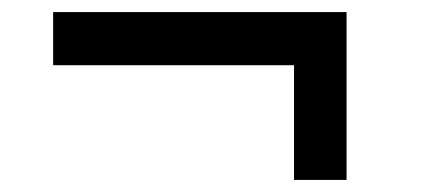

<svg xmlns="http://www.w3.org/2000/svg" viewBox="-20 -430 700 318"><path d="M467 -132V-322H68V-410H554V-132Z"/></svg>

Font: Mona Sans SemiExpanded Medium
Style: Regular
Weight: 500
Width: 6
Designer: Deni Anggara
Foundry: GitHub
Version: Version 2.000